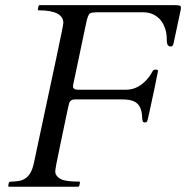

<svg xmlns="http://www.w3.org/2000/svg" viewBox="-20 -708 706 728"><path d="M256.8 -380.4Q256.8 -367.7 276.9 -367.7H457.5Q505.9 -367.7 542.5 -413.1Q552.2 -425.3 556.6 -434.6Q561 -443.8 566.4 -443.8H571.8Q579.1 -443.8 579.1 -439Q579.1 -438.5 578.9 -437.5Q578.6 -436.5 577.6 -431.2Q576.7 -425.8 574.2 -414.6Q571.8 -403.3 567.9 -382.8Q540.5 -251.5 537.8 -247.6Q535.2 -243.7 529.5 -243.7Q523.9 -243.7 522.5 -246.1Q519.5 -250.5 519 -263.4Q518.6 -276.4 515.6 -288.3Q512.7 -300.3 506.1 -309.1Q499.5 -317.9 489.7 -322.8Q473.6 -331.1 442.4 -331.1H264.2Q246.6 -331.1 242.2 -316.4Q240.7 -312.5 237.5 -297.1Q234.4 -281.7 229.7 -260Q225.1 -238.3 219.7 -212.4Q214.4 -186.5 209 -161.1Q189.5 -69.8 189.5 -58.3Q189.5 -46.9 198 -38.1Q206.5 -29.3 219.7 -25.4Q237.8 -19.5 280.3 -19.5Q283.2 -19.5 283.2 -15.6L280.8 -3.9Q279.3 0 276.4 0H14.6Q11.2 0 11.2 -3.9L13.7 -15.6Q15.6 -19.5 25.6 -19.5Q35.6 -19.5 50 -21.7Q64.5 -23.9 75.7 -31.2Q99.6 -46.9 108.4 -89.4Q129.4 -187.5 145.3 -262.5Q161.1 -337.4 173.1 -392.8Q185.1 -448.2 193.1 -486.3Q201.2 -524.4 206.3 -549.6Q211.4 -574.7 214.4 -588.4Q217.3 -602.1 218.3 -608.9Q220.2 -618.7 220.2 -620.6Q220.2 -668.9 126.5 -668.9Q123.5 -668.9 123.5 -672.9L126 -684.6Q127 -688.5 130.9 -688.5H641.6Q653.8 -688.5 659.9 -687Q666 -685.5 666 -679.9Q666 -674.3 665.5 -672.4L638.2 -543.9Q635.3 -531.7 628.4 -531.7Q615.7 -531.7 613.8 -543Q612.3 -550.3 612.3 -559.8Q612.3 -569.3 610.6 -581.8Q608.9 -594.2 602.1 -610.1Q595.2 -626 584 -637.2Q559.6 -661.6 521 -661.6H355.5Q326.7 -661.6 320.8 -657.2Q313.5 -651.4 307.6 -625L257.3 -385.7Q256.8 -383.8 256.8 -380.4Z"/></svg>

Font: Cardo-Italic
Style: Italic
Weight: 400
Italic angle: -12°
Designer: David J. Perry
Foundry: David J. Perry
Version: Version 0.991